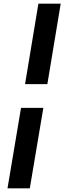

<svg xmlns="http://www.w3.org/2000/svg" viewBox="-20 -810 362 1050"><path d="M190 -790H312L239 -350H117ZM95 -220H217L143 220H21Z"/></svg>

Font: Oak Sans ExtraBold
Style: Italic
Weight: 800
Italic angle: -9.49998°
Foundry: Erik Kennedy, Walven
Version: Version 1.000